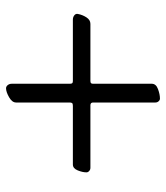

<svg xmlns="http://www.w3.org/2000/svg" viewBox="23 -562 549 635"><g transform="rotate(-90 297.5 -244.5)"><path d="M276 -5V-211Q276 -220 267 -220H60Q54 -220 49.5 -224Q45 -228 45 -233Q45 -246 51.5 -262Q58 -278 71 -278H265Q272 -278 274 -280.5Q276 -283 276 -289V-466Q276 -479 293.5 -489Q311 -499 323 -499Q329 -499 333.5 -493.5Q338 -488 338 -480V-288Q338 -282 340 -280Q342 -278 347 -278H550Q558 -278 564 -273.5Q570 -269 569 -262Q566 -246 557.5 -233Q549 -220 536 -220H347Q342 -220 340 -218Q338 -216 338 -211V-17Q338 -3 320.5 3.5Q303 10 289 10Q284 10 280 5.5Q276 1 276 -5Z"/></g></svg>

Font: EB Garamond SemiBold
Style: Italic
Weight: 600
Italic angle: -17.2°
Designer: Georg Duffner and Octavio Pardo
Foundry: Georg Duffner
Version: Version 1.000